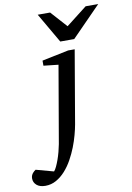

<svg xmlns="http://www.w3.org/2000/svg" viewBox="-231 -782 736 1073"><g transform="rotate(-10 137.5 -245.5)"><path d="M160.2 -80.1Q155.8 -55.2 147 -22.5Q138.2 10.3 124.8 44.7Q111.3 79.1 93 112.1Q74.7 145 51.3 171.1Q27.8 197.3 -0.5 213.1Q-28.8 229 -62 229Q-93.8 229 -111.3 213.9Q-128.9 198.7 -128.9 175.8Q-128.9 166.5 -126 159.2Q-123 151.9 -118.7 146.5Q-114.3 141.1 -109.6 137.2Q-105 133.3 -101.1 130.9L-1 158.2Q6.3 150.4 13.9 134.3Q21.5 118.2 28.8 97.9Q36.1 77.6 42 55.2Q47.9 32.7 51.8 12.2L127 -424.8L43 -434.1V-462.9L193.8 -494.1H231ZM238.3 -550.8H159.2L61 -720.2H131.3L214.4 -627.9L333 -720.2H404.3Z"/></g></svg>

Font: Charis SIL Am
Style: Italic
Weight: 400
Italic angle: -11°
Foundry: SIL International
Version: Version 5.000